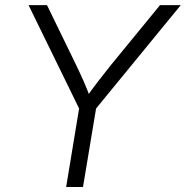

<svg xmlns="http://www.w3.org/2000/svg" viewBox="-20 -748 743 768"><path d="M244.6 0 296.4 -314 94.2 -727.5H168L283.7 -489.7Q300.8 -454.6 315.7 -420.4Q330.6 -386.2 345.2 -346.7H317.4Q344.7 -386.7 371.1 -420.9Q397.5 -455.1 425.3 -489.7L620.1 -727.5H703.1L364.3 -314L312 0Z"/></svg>

Font: Inter 24pt Light
Style: Italic
Weight: 300
Italic angle: -9.3988°
Designer: Rasmus Andersson
Foundry: rsms
Version: Version 4.001;git-66647c0bb